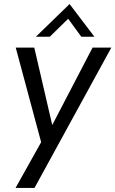

<svg xmlns="http://www.w3.org/2000/svg" viewBox="-20 -729 572 952"><path d="M57 203H151L532 -493H439L239 -109L150 -493H58L184 -24ZM158 -547H227L318 -636L383 -547H448L325 -709Z"/></svg>

Font: HK Grotesk
Style: Italic
Weight: 400
Italic angle: -16°
Designer: Alfredo Marco Pradil
Foundry: Hanken Design Co.
Version: Version 3.001;FEAKit 1.0